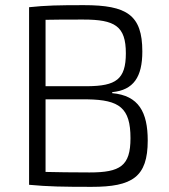

<svg xmlns="http://www.w3.org/2000/svg" viewBox="-20 -718 657 746"><path d="M416 -360C499 -368 533 -419 533 -518C533 -660 473 -698 306 -698C208 -698 159 -697 93 -690V0C168 7 224 8 336 8C494 8 554 -30 554 -172C554 -282 519 -347 416 -356ZM157 -383V-641C194 -642 243 -642 304 -642C426 -642 469 -617 469 -511C469 -409 430 -384 320 -383ZM157 -332H320C444 -330 487 -299 487 -181C487 -73 447 -48 328 -48C259 -48 199 -49 157 -50Z"/></svg>

Font: SnT
Style: Regular
Weight: 300
Designer: Natanael Gama
Version: Version 1.001;PS 001.001;hotconv 1.0.70;makeotf.lib2.5.58329